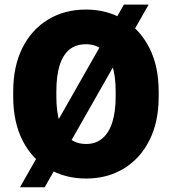

<svg xmlns="http://www.w3.org/2000/svg" viewBox="-20 -762 730 830"><path d="M173.3 47.4H66.4L515.6 -742.2H622.6ZM666 -344.7Q666 -234.4 625.7 -155Q585.4 -75.7 514.6 -33Q443.8 9.8 352.5 9.8Q260.3 9.8 189 -33Q117.7 -75.7 77.4 -155Q37.1 -234.4 37.1 -344.7V-365.7Q37.1 -476.1 77.1 -555.4Q117.2 -634.8 188.2 -677.7Q259.3 -720.7 351.6 -720.7Q442.9 -720.7 513.9 -677.7Q585 -634.8 625.5 -555.4Q666 -476.1 666 -365.7ZM480 -366.7Q480 -434.1 465.1 -479.5Q450.2 -524.9 421.4 -547.9Q392.6 -570.8 351.6 -570.8Q308.6 -570.8 280.3 -547.9Q252 -524.9 237.8 -479.5Q223.6 -434.1 223.6 -366.7V-344.7Q223.6 -278.8 238 -232.9Q252.4 -187 281 -163.3Q309.6 -139.6 352.5 -139.6Q393.6 -139.6 422.1 -163.3Q450.7 -187 465.3 -232.9Q480 -278.8 480 -344.7Z"/></svg>

Font: Heebo Black
Style: Regular
Weight: 900
Designer: Oded Ezer
Foundry: Ezer Type House
Version: Version 3.100